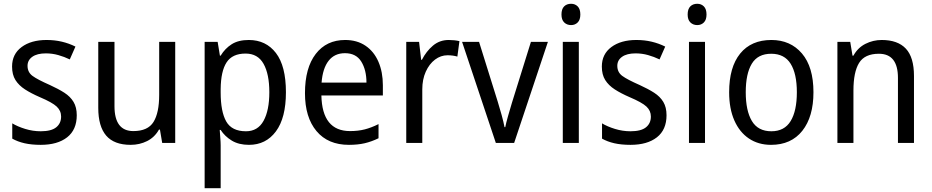

<svg xmlns="http://www.w3.org/2000/svg" viewBox="-20 -758 4941 1018"><path d="M387 -147Q387 -70 336 -30Q285 10 196 10Q147 10 110 1.5Q73 -7 45 -23V-104Q73 -87 113.5 -74.5Q154 -62 196 -62Q252 -62 278 -83Q304 -104 304 -140Q304 -171 280.5 -193Q257 -215 191 -243Q145 -263 112.5 -284Q80 -305 62 -333.5Q44 -362 44 -405Q44 -471 94.5 -508.5Q145 -546 227 -546Q270 -546 308 -537Q346 -528 380 -511L350 -443Q321 -457 289 -466Q257 -475 223 -475Q177 -475 151.5 -457Q126 -439 126 -409Q126 -375 152.5 -355.5Q179 -336 245 -307Q289 -287 321 -266.5Q353 -246 370 -217.5Q387 -189 387 -147Z M909 -536V0H840L828 -71H823Q800 -30 760 -10Q720 10 673 10Q585 10 543 -39Q501 -88 501 -186V-536H587V-195Q587 -63 687 -63Q764 -63 794 -111.5Q824 -160 824 -255V-536Z M1299 -546Q1390 -546 1443 -477Q1496 -408 1496 -269Q1496 -133 1443 -61.5Q1390 10 1300 10Q1246 10 1209 -12.5Q1172 -35 1150 -69H1145Q1146 -51 1148 -28Q1150 -5 1150 13V240H1065V-536H1134L1146 -463H1150Q1173 -501 1208.5 -523.5Q1244 -546 1299 -546ZM1282 -474Q1212 -474 1181.5 -427.5Q1151 -381 1150 -286V-268Q1150 -166 1179.5 -114Q1209 -62 1284 -62Q1347 -62 1377.5 -117.5Q1408 -173 1408 -269Q1408 -365 1377.5 -419.5Q1347 -474 1282 -474Z M1810 -546Q1873 -546 1918 -515.5Q1963 -485 1986.5 -430.5Q2010 -376 2010 -306V-252H1684Q1688 -63 1836 -63Q1879 -63 1914 -72Q1949 -81 1987 -100V-25Q1950 -7 1913.5 1.5Q1877 10 1830 10Q1719 10 1658 -63Q1597 -136 1597 -264Q1597 -398 1654 -472Q1711 -546 1810 -546ZM1809 -476Q1754 -476 1722.5 -436Q1691 -396 1685 -320H1923Q1923 -387 1895.5 -431.5Q1868 -476 1809 -476Z M2359 -546Q2373 -546 2388 -544.5Q2403 -543 2416 -540L2405 -458Q2381 -465 2353 -465Q2317 -465 2286.5 -442Q2256 -419 2237.5 -378Q2219 -337 2219 -284V0H2134V-536H2202L2213 -441H2217Q2240 -486 2275.5 -516Q2311 -546 2359 -546Z M2609 0 2430 -536H2520L2619 -219Q2629 -187 2639.5 -149Q2650 -111 2655 -84H2659Q2663 -105 2673.5 -142Q2684 -179 2694 -212L2795 -536H2885L2706 0Z M3008 -738Q3029 -738 3043 -724Q3057 -710 3057 -681Q3057 -653 3043 -639Q3029 -625 3008 -625Q2986 -625 2971.5 -639Q2957 -653 2957 -681Q2957 -710 2971 -724Q2985 -738 3008 -738ZM3049 -536V0H2964V-536Z M3514 -147Q3514 -70 3463 -30Q3412 10 3323 10Q3274 10 3237 1.5Q3200 -7 3172 -23V-104Q3200 -87 3240.5 -74.5Q3281 -62 3323 -62Q3379 -62 3405 -83Q3431 -104 3431 -140Q3431 -171 3407.5 -193Q3384 -215 3318 -243Q3272 -263 3239.5 -284Q3207 -305 3189 -333.5Q3171 -362 3171 -405Q3171 -471 3221.5 -508.5Q3272 -546 3354 -546Q3397 -546 3435 -537Q3473 -528 3507 -511L3477 -443Q3448 -457 3416 -466Q3384 -475 3350 -475Q3304 -475 3278.5 -457Q3253 -439 3253 -409Q3253 -375 3279.5 -355.5Q3306 -336 3372 -307Q3416 -287 3448 -266.5Q3480 -246 3497 -217.5Q3514 -189 3514 -147Z M3677 -738Q3698 -738 3712 -724Q3726 -710 3726 -681Q3726 -653 3712 -639Q3698 -625 3677 -625Q3655 -625 3640.5 -639Q3626 -653 3626 -681Q3626 -710 3640 -724Q3654 -738 3677 -738ZM3718 -536V0H3633V-536Z M4293 -269Q4293 -139 4234 -64.5Q4175 10 4068 10Q4001 10 3951 -23.5Q3901 -57 3873.5 -119.5Q3846 -182 3846 -269Q3846 -402 3904.5 -474Q3963 -546 4070 -546Q4171 -546 4232 -474.5Q4293 -403 4293 -269ZM3934 -269Q3934 -171 3966.5 -116.5Q3999 -62 4070 -62Q4139 -62 4172 -116Q4205 -170 4205 -269Q4205 -367 4172 -420Q4139 -473 4069 -473Q3998 -473 3966 -420Q3934 -367 3934 -269Z M4655 -546Q4740 -546 4783 -500Q4826 -454 4826 -355V0H4741V-345Q4741 -473 4640 -473Q4565 -473 4535 -424.5Q4505 -376 4505 -278V0H4420V-536H4488L4500 -463H4505Q4528 -505 4568.5 -525.5Q4609 -546 4655 -546Z"/></svg>

Font: Noto Sans Gujarati SemiCondensed
Style: Regular
Weight: 400
Width: 4
Designer: Jelle Bosma - Monotype Design Team, Universal Thirst
Foundry: Monotype Imaging Inc.
Version: Version 2.106; ttfautohint (v1.8.4.7-5d5b)